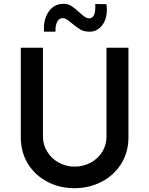

<svg xmlns="http://www.w3.org/2000/svg" viewBox="-20 -978 781 1006"><path d="M370 -105Q417 -105 455.5 -126Q494 -147 516 -183Q538 -219 538 -262V-728H653V-259Q653 -181 615.5 -120.5Q578 -60 513 -26Q448 8 370 8Q292 8 227.5 -26Q163 -60 126 -120.5Q89 -181 89 -259V-728H205V-262Q205 -220 227 -184Q249 -148 287 -126.5Q325 -105 370 -105ZM355 -857Q340 -870 329.5 -876.5Q319 -883 308 -883Q289 -883 279 -862.5Q269 -842 271 -812H211Q210 -818 210 -829Q210 -884 238 -921Q266 -958 313 -958Q336 -958 353.5 -947Q371 -936 395 -914Q412 -898 424 -890Q436 -882 448 -882Q483 -882 479 -957L538 -956Q540 -936 540 -928Q540 -876 514 -844Q488 -812 450 -812Q420 -812 401.5 -823Q383 -834 355 -857Z"/></svg>

Font: Josefin Sans SemiBold
Style: Regular
Weight: 600
Designer: Santiago Orozco
Foundry: Typemade
Version: Version 2.000